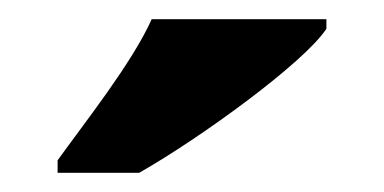

<svg xmlns="http://www.w3.org/2000/svg" viewBox="-20 -786 400 200"><path d="M40 -619V-606H125C190 -643 297 -721 320 -756V-766H138C118 -721 68 -658 40 -619Z"/></svg>

Font: Noto Serif Sinhala SemiCondensed Black
Style: Regular
Weight: 900
Width: 4
Designer: Jelle Bosma - Monotype Design Team
Foundry: Monotype Imaging Inc.
Version: Version 2.007